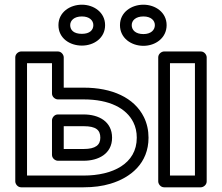

<svg xmlns="http://www.w3.org/2000/svg" viewBox="-20 -772 946 817"><path d="M336.2 -25H95V-503H201.2V-374C201.2 -358.9 215.5 -349 226.2 -349H336.2C446.2 -349 518 -311.2 547.5 -251.4C557.1 -232.1 562 -210.6 562 -186C562 -74.9 459.1 -25 336.2 -25ZM251.2 -399V-528C251.2 -538.7 241.3 -553 226.2 -553H70C59.3 -553 45 -543.1 45 -528V0C45 10.7 54.9 25 70 25H336.2C377.8 25 415.6 20.1 449.5 9.9C535.9 -15.9 612 -77.3 612 -186C612 -217.4 605.5 -246.9 592.4 -273.6C551.1 -357 456.1 -399 336.2 -399ZM456.9 -186C456.9 -255.2 400.1 -285 336.2 -285H226.2C211.1 -285 201.2 -270.7 201.2 -260V-113C201.2 -97.9 215.5 -88 226.2 -88H336.2C398.1 -88 456.9 -117.1 456.9 -186ZM406.9 -186C406.9 -155.4 386.9 -138 336.2 -138H251.2V-235H336.2C388.4 -235 406.9 -218.8 406.9 -186ZM809.5 -25H703.3V-503H809.5ZM834.5 25C845.2 25 859.5 15.1 859.5 0V-528C859.5 -538.7 849.6 -553 834.5 -553H678.3C667.6 -553 653.3 -543.1 653.3 -528V0C653.3 10.7 663.2 25 678.3 25ZM328.5 -628C293.9 -628 278.7 -643.9 278.7 -665C278.7 -684.8 295.4 -702 328.5 -702C360.8 -702 377.2 -684.8 377.2 -665C377.2 -644.1 361.7 -628 328.5 -628ZM328.5 -578C379.6 -578 427.2 -609.8 427.2 -665C427.2 -719.5 379.1 -752 328.5 -752C278 -752 228.7 -720.3 228.7 -665C228.7 -609 277 -578 328.5 -578ZM590.3 -627C556.9 -627 540.5 -644.1 540.5 -665C540.5 -684.8 557.2 -702 590.3 -702C622.6 -702 639 -684.8 639 -665C639 -644.4 622.4 -627 590.3 -627ZM590.3 -577C641.5 -577 689 -610.4 689 -665C689 -719.5 640.9 -752 590.3 -752C539.8 -752 490.5 -720.3 490.5 -665C490.5 -609.6 538.8 -577 590.3 -577Z"/></svg>

Font: Asimov
Style: WidOu
Weight: 500
Designer: Google
Version: Version 2.000980; 2014